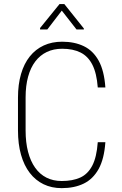

<svg xmlns="http://www.w3.org/2000/svg" viewBox="-20 -929 607 959"><path d="M468.3 -218.8H506.3Q500.5 -135.3 472.7 -85Q444.8 -34.7 398.2 -12Q351.6 10.7 288.1 10.7Q237.8 10.7 197.5 -8.8Q157.2 -28.3 128.7 -65.4Q100.1 -102.5 85 -156Q69.8 -209.5 69.8 -277.3V-441.4Q69.8 -507.3 85 -559.3Q100.1 -611.3 128.9 -647.2Q157.7 -683.1 198.5 -701.9Q239.3 -720.7 290.5 -720.7Q352.5 -720.7 398.9 -698.2Q445.3 -675.8 472.9 -625.7Q500.5 -575.7 506.3 -492.2H468.3Q462.9 -563.5 441.4 -605.7Q419.9 -647.9 382.3 -666.7Q344.7 -685.5 290.5 -685.5Q247.6 -685.5 213.9 -669.4Q180.2 -653.3 156.5 -622.3Q132.8 -591.3 120.4 -546.1Q107.9 -501 107.9 -442.4V-277.3Q107.9 -217.8 120.1 -170.9Q132.3 -124 155.5 -91.3Q178.7 -58.6 212.2 -41.7Q245.6 -24.9 288.1 -24.9Q342.8 -24.9 380.6 -42Q418.5 -59.1 440.7 -101.3Q462.9 -143.6 468.3 -218.8ZM301.3 -908.7 398.9 -786.6V-781.7H362.3L288.6 -876L216.3 -781.7H180.2V-789.1L277.3 -908.7Z"/></svg>

Font: Roboto Condensed ExtraLight
Style: Regular
Weight: 250
Designer: Christian Robertson
Foundry: Google
Version: Version 3.008; 2023